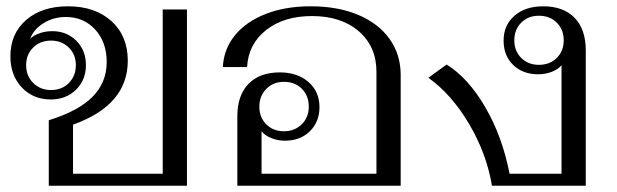

<svg xmlns="http://www.w3.org/2000/svg" viewBox="-20 -590 1959 610"><path d="M135 -208Q229 -237 274 -282.5Q319 -328 319 -393Q319 -456 282.5 -496Q246 -536 189 -536Q150 -536 118.5 -516.5Q87 -497 76 -467Q87 -478 106 -484.5Q125 -491 146 -491Q192 -491 222.5 -460.5Q253 -430 253 -383Q253 -336 221.5 -305Q190 -274 141 -274Q85 -274 49 -312.5Q13 -351 13 -411Q13 -483 63 -526.5Q113 -570 196 -570Q282 -570 334 -523Q386 -476 386 -397Q386 -256 212 -194V-38H497V-560H574V0H135ZM221 -383Q221 -417 198.5 -439Q176 -461 142 -461Q108 -461 85.5 -439Q63 -417 63 -383Q63 -349 85.5 -326.5Q108 -304 142 -304Q177 -304 199 -326.5Q221 -349 221 -383Z M734 -220Q734 -287 769.5 -323.5Q805 -360 869 -360Q925 -360 960 -329.5Q995 -299 995 -250Q995 -203 964.5 -173Q934 -143 885 -143Q862 -143 841.5 -151.5Q821 -160 811 -173V-38H1176V-362Q1176 -442 1120 -490.5Q1064 -539 971 -539Q882 -539 825.5 -494.5Q769 -450 765 -377H688Q691 -435 727 -478.5Q763 -522 825 -546Q887 -570 967 -570Q1053 -570 1117.5 -543Q1182 -516 1217.5 -466.5Q1253 -417 1253 -352V0H734ZM961 -251Q961 -286 939 -308Q917 -330 882 -330Q848 -330 826 -307.5Q804 -285 804 -251Q804 -217 826 -195Q848 -173 882 -173Q916 -173 938.5 -195Q961 -217 961 -251Z M1341 -343 1399 -385Q1468 -342 1522 -249Q1576 -156 1599 -38H1764V-383Q1754 -370 1733.5 -362Q1713 -354 1690 -354Q1641 -354 1610.5 -383.5Q1580 -413 1580 -461Q1580 -510 1614.5 -540Q1649 -570 1706 -570Q1770 -570 1805.5 -533.5Q1841 -497 1841 -430V0H1543Q1526 -102 1470.5 -196Q1415 -290 1341 -343ZM1771 -462Q1771 -496 1749 -518Q1727 -540 1692 -540Q1658 -540 1636 -518Q1614 -496 1614 -462Q1614 -428 1636 -406Q1658 -384 1692 -384Q1727 -384 1749 -406Q1771 -428 1771 -462Z"/></svg>

Font: Fahkwang Light
Style: Regular
Weight: 300
Version: Version 1.000; ttfautohint (v1.6)